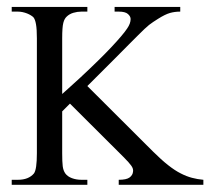

<svg xmlns="http://www.w3.org/2000/svg" viewBox="-20 -569 596 544"><path d="M316.4 -45.4V-59.6Q338.4 -59.6 347.2 -66.2Q356 -72.8 356.9 -82.5Q358.4 -90.3 352.3 -99.1Q346.2 -107.9 329.6 -124.5L178.2 -275.4L156.2 -253.4V-134.8Q156.2 -110.4 157.7 -98.1Q159.2 -85.9 165 -77.6Q171.4 -68.8 183.8 -64.2Q196.3 -59.6 210.4 -59.6H227.5V-45.4H13.2V-59.6H30.8Q61 -59.6 76.2 -77.6Q84.5 -88.9 84.5 -134.8V-460.4Q84.5 -486.3 82 -500.2Q79.6 -514.2 74.7 -520Q72.3 -522.5 67.6 -525.4Q63 -528.3 56.9 -530.8Q50.8 -533.2 43.9 -534.7Q37.1 -536.1 30.8 -536.1H13.2V-549.3H227.5V-536.1H210.4Q199.2 -536.1 187.7 -532.7Q176.3 -529.3 168.5 -521.5Q165.5 -518.6 163.3 -514.6Q161.1 -510.7 159.4 -504.2Q157.7 -497.6 157 -487.1Q156.2 -476.6 156.2 -460.4V-302.7Q160.2 -306.2 172.6 -317.4Q185.1 -328.6 207.5 -349.1Q263.2 -400.9 296.1 -436Q329.1 -471.2 340.3 -488.3Q350.1 -502.4 350.1 -515.1Q350.1 -522.5 342.5 -529.3Q335 -536.1 316.4 -536.1H304.7V-549.3H490.7V-536.1Q475.1 -536.1 461.4 -532.2Q447.8 -528.3 427.7 -515.6Q419.4 -510.3 413.8 -506.6Q408.2 -502.9 402.3 -498.3Q396.5 -493.7 389.6 -487.1Q382.8 -480.5 371.8 -469.7Q360.8 -459 344.7 -442.6Q328.6 -426.3 304.7 -402.3L227.5 -325.2L413.6 -139.6Q459.5 -93.8 492.2 -77.6Q508.3 -69.3 523.9 -65.2Q539.6 -61 556.2 -59.6V-45.4Z"/></svg>

Font: Surma
Style: Regular
Weight: 400
Designer: Sue Lloyd-Williams
Foundry: Sylheti Translation And Research
Version: Version 3.000